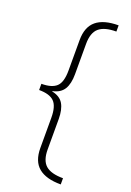

<svg xmlns="http://www.w3.org/2000/svg" viewBox="-164 -773 676 989"><g transform="rotate(20 173.5 -278.0)"><path d="M306 158Q225 158 184 124Q143 90 143 17V-148Q143 -211 118 -236Q93 -261 35 -261V-295Q92 -295 117.5 -319Q143 -343 143 -407V-574Q143 -646 184 -680Q225 -714 306 -714V-680Q241 -680 211 -654Q181 -628 181 -567V-401Q181 -348 162.5 -318Q144 -288 101 -279V-277Q145 -268 163 -237.5Q181 -207 181 -155V12Q181 72 210.5 98Q240 124 306 124Z"/></g></svg>

Font: Noto Sans Georgian SemiCondensed ExtraLight
Style: Regular
Weight: 200
Width: 4
Designer: Monotype Design Team, Akaki Razmadze
Foundry: Google LLC
Version: Version 2.005; ttfautohint (v1.8.4.7-5d5b)